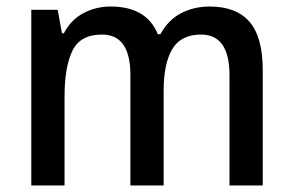

<svg xmlns="http://www.w3.org/2000/svg" viewBox="-20 -635 899 589"><path d="M623 -615Q705 -615 745.5 -568Q786 -521 786 -420V-66H684V-404Q684 -529 597 -529Q535 -529 508.5 -484.5Q482 -440 482 -356V-66H380V-405Q380 -529 293 -529Q226 -529 202 -479Q178 -429 178 -339V-66H76V-605H157L170 -533H176Q198 -575 236.5 -595Q275 -615 319 -615Q430 -615 464 -530H472Q496 -574 535.5 -594.5Q575 -615 623 -615Z"/></svg>

Font: Noto Sans Malayalam UI SemiCondensed Medium
Style: Regular
Weight: 500
Width: 4
Designer: Jelle Bosma - Monotype Design Team
Foundry: Monotype Imaging Inc.
Version: Version 2.104; ttfautohint (v1.8.4.7-5d5b)